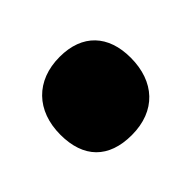

<svg xmlns="http://www.w3.org/2000/svg" viewBox="-65 -440 359 359"><g transform="rotate(-45 114.0 -260.5)"><path d="M118 -360C55 -360 16 -319 16 -256C16 -195 49 -161 110 -161C174 -161 211 -202 211 -265C211 -324 178 -360 118 -360Z"/></g></svg>

Font: Luna Sans Black
Style: Regular
Weight: 900
Designer: Juan Pablo del Peral
Foundry: Huerta Tipografica
Version: Version 2.001; ttfautohint (v1.5)